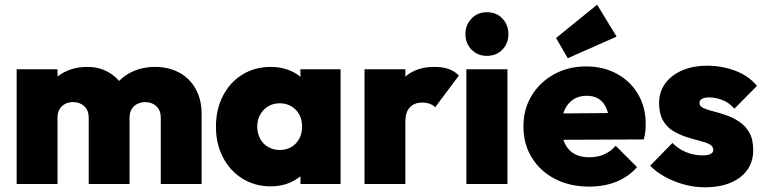

<svg xmlns="http://www.w3.org/2000/svg" viewBox="-20 -784 3257 818"><path d="M51 0V-489H225V0ZM358 0V-283Q358 -314 339 -331.5Q320 -349 292 -349Q272 -349 257 -341Q242 -333 233.5 -318.5Q225 -304 225 -283L157 -310Q157 -369 183 -411Q209 -453 253 -476Q297 -499 353 -499Q403 -499 443.5 -475.5Q484 -452 508 -410Q532 -368 532 -311V0ZM665 0V-283Q665 -314 646 -331.5Q627 -349 599 -349Q580 -349 564.5 -341Q549 -333 540.5 -318.5Q532 -304 532 -283L430 -288Q432 -354 459 -401Q486 -448 533.5 -473.5Q581 -499 641 -499Q698 -499 743 -475Q788 -451 813.5 -405.5Q839 -360 839 -297V0Z M1134 10Q1066 10 1013 -23Q960 -56 930 -113.5Q900 -171 900 -244Q900 -318 930 -376Q960 -434 1013 -466.5Q1066 -499 1134 -499Q1180 -499 1218 -482.5Q1256 -466 1280.5 -436Q1305 -406 1310 -368V-122Q1305 -83 1280.5 -53.5Q1256 -24 1218 -7Q1180 10 1134 10ZM1171 -145Q1214 -145 1240.5 -173Q1267 -201 1267 -245Q1267 -274 1255 -296Q1243 -318 1221.5 -331Q1200 -344 1172 -344Q1144 -344 1122.5 -331Q1101 -318 1088.5 -295.5Q1076 -273 1076 -245Q1076 -216 1088 -193.5Q1100 -171 1122 -158Q1144 -145 1171 -145ZM1260 0V-131L1285 -251L1260 -369V-489H1431V0Z M1533 0V-489H1707V0ZM1707 -266 1629 -332Q1658 -415 1706 -457Q1754 -499 1831 -499Q1866 -499 1891.5 -490Q1917 -481 1935 -462L1834 -327Q1826 -336 1811.5 -341.5Q1797 -347 1779 -347Q1745 -347 1726 -326.5Q1707 -306 1707 -266Z M1967 0V-489H2142V0ZM2054 -546Q2015 -546 1989 -572.5Q1963 -599 1963 -639Q1963 -678 1989 -705Q2015 -732 2054 -732Q2095 -732 2120.5 -705Q2146 -678 2146 -639Q2146 -599 2120.5 -572.5Q2095 -546 2054 -546Z M2490 11Q2408 11 2345 -21.5Q2282 -54 2246 -112Q2210 -170 2210 -245Q2210 -319 2245 -376.5Q2280 -434 2340.5 -467.5Q2401 -501 2477 -501Q2551 -501 2608.5 -469.5Q2666 -438 2698.5 -382.5Q2731 -327 2731 -256Q2731 -241 2729.5 -225.5Q2728 -210 2723 -190L2292 -188V-300L2654 -303L2576 -254Q2575 -295 2564 -321.5Q2553 -348 2532 -362Q2511 -376 2479 -376Q2446 -376 2422 -360Q2398 -344 2385 -315Q2372 -286 2372 -245Q2372 -203 2386 -173.5Q2400 -144 2426 -129Q2452 -114 2490 -114Q2526 -114 2553.5 -126Q2581 -138 2603 -163L2694 -72Q2658 -31 2606.5 -10Q2555 11 2490 11ZM2399 -536 2349 -622 2524 -764 2607 -628Z M2983 14Q2938 14 2894.5 2Q2851 -10 2813.5 -30.5Q2776 -51 2750 -78L2845 -175Q2869 -150 2902.5 -136Q2936 -122 2974 -122Q2996 -122 3007.5 -128Q3019 -134 3019 -145Q3019 -161 3002.5 -169.5Q2986 -178 2959.5 -184.5Q2933 -191 2904 -200.5Q2875 -210 2848 -226Q2821 -242 2804.5 -271Q2788 -300 2788 -345Q2788 -392 2813.5 -427.5Q2839 -463 2885 -483.5Q2931 -504 2993 -504Q3056 -504 3113 -482.5Q3170 -461 3205 -418L3109 -321Q3085 -348 3056 -358.5Q3027 -369 3003 -369Q2980 -369 2970 -362.5Q2960 -356 2960 -345Q2960 -332 2976.5 -324Q2993 -316 3019.5 -309.5Q3046 -303 3074.5 -293Q3103 -283 3129.5 -265.5Q3156 -248 3172.5 -219Q3189 -190 3189 -144Q3189 -71 3133 -28.5Q3077 14 2983 14Z"/></svg>

Font: Outfit ExtraBold
Style: Regular
Weight: 800
Designer: Rodrigo Fuenzalida
Foundry: fragTYPE
Version: Version 1.100;gftools[0.9.27]